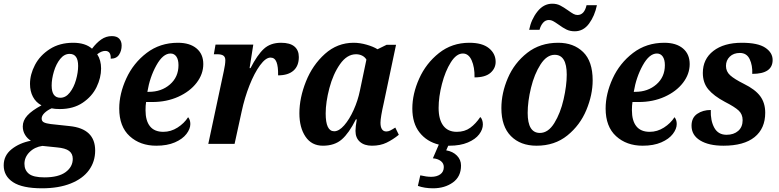

<svg xmlns="http://www.w3.org/2000/svg" viewBox="-77 -777 4208 1037"><path d="M-57 116Q-57 63 -14.5 29Q28 -5 90 -17Q71 -28 58.5 -48.5Q46 -69 46 -94Q46 -126 70.5 -153Q95 -180 147 -208Q117 -224 101 -254Q85 -284 85 -324Q85 -375 112 -426.5Q139 -478 192 -512Q245 -546 318 -546Q384 -546 420 -514Q444 -546 470 -564Q496 -582 527 -582Q554 -582 567 -568Q580 -554 580 -531Q580 -503 566 -481.5Q552 -460 521 -460Q523 -502 491 -502Q471 -502 448 -484Q469 -452 469 -407Q469 -357 444.5 -306.5Q420 -256 369.5 -222Q319 -188 246 -188Q218 -188 202 -192Q179 -182 163.5 -167Q148 -152 148 -137Q148 -122 160.5 -116Q173 -110 197 -107L299 -96Q437 -82 437 36Q437 96 403.5 142Q370 188 305 214Q240 240 150 240Q44 240 -6.5 207Q-57 174 -57 116ZM345 -421Q345 -486 299 -486Q270 -486 248 -458.5Q226 -431 214 -390.5Q202 -350 202 -315Q202 -249 249 -249Q278 -249 300 -277Q322 -305 333.5 -345.5Q345 -386 345 -421ZM316 81Q316 53 296 38Q276 23 230 19L152 11Q110 17 82.5 44.5Q55 72 55 108Q55 142 79 161.5Q103 181 163 181Q239 181 277.5 152.5Q316 124 316 81Z M567 -191Q567 -270 605 -353Q643 -436 715 -491Q787 -546 884 -546Q948 -546 984.5 -515.5Q1021 -485 1021 -431Q1021 -377 985 -330Q949 -283 886 -254.5Q823 -226 746 -226H712Q709 -207 709 -182Q709 -125 733 -95Q757 -65 805 -65Q846 -65 882 -88Q918 -111 939 -144Q951 -130 951 -107Q951 -81 930 -53.5Q909 -26 867.5 -8Q826 10 767 10Q680 10 623.5 -41.5Q567 -93 567 -191ZM727 -281Q795 -281 841 -321Q887 -361 887 -425Q887 -455 875.5 -471.5Q864 -488 844 -488Q803 -488 767.5 -424Q732 -360 719 -281Z M1132 -394Q1140 -430 1140 -452Q1140 -469 1129.5 -476.5Q1119 -484 1096 -484H1078L1087 -536H1291L1271 -409H1276Q1313 -481 1348.5 -513.5Q1384 -546 1441 -546Q1489 -546 1513 -526Q1537 -506 1537 -469Q1537 -421 1508 -395.5Q1479 -370 1425 -370Q1426 -417 1416.5 -441.5Q1407 -466 1384 -466Q1358 -466 1327.5 -424.5Q1297 -383 1270.5 -316Q1244 -249 1228 -174L1190 0H1048Z M1540 -165Q1540 -248 1575.5 -337Q1611 -426 1678 -486Q1745 -546 1833 -546Q1867 -546 1903.5 -535.5Q1940 -525 1962 -511L2011 -535H2062L1996 -222Q1978 -143 1978 -114Q1978 -91 1986 -79Q1994 -67 2009 -67Q2020 -67 2029.5 -71.5Q2039 -76 2058 -88L2077 -49Q2045 -23 2011 -6.5Q1977 10 1932 10Q1891 10 1867 -11Q1843 -32 1843 -70Q1843 -92 1850 -132H1845Q1808 -58 1769 -24Q1730 10 1667 10Q1606 10 1573 -39Q1540 -88 1540 -165ZM1867 -288 1902 -455Q1894 -469 1879 -476.5Q1864 -484 1846 -484Q1797 -484 1759.5 -430.5Q1722 -377 1702 -301Q1682 -225 1682 -164Q1682 -68 1728 -68Q1754 -68 1782 -100Q1810 -132 1833 -183Q1856 -234 1867 -288Z M2486 -359Q2487 -414 2470.5 -451Q2454 -488 2423 -488Q2388 -488 2358 -440.5Q2328 -393 2310 -323.5Q2292 -254 2292 -194Q2292 -132 2317 -98.5Q2342 -65 2390 -65Q2433 -65 2463 -87Q2493 -109 2517 -145Q2523 -140 2527 -129Q2531 -118 2531 -105Q2531 -78 2511 -51.5Q2491 -25 2450 -7.5Q2409 10 2350 10H2344L2333 35Q2369 41 2391 63.5Q2413 86 2413 117Q2413 177 2369 208.5Q2325 240 2262 240Q2216 240 2180 227L2193 170Q2227 178 2252 178Q2282 178 2301 164.5Q2320 151 2320 125Q2320 105 2303.5 92.5Q2287 80 2261 78L2293 4Q2228 -12 2189 -61.5Q2150 -111 2150 -191Q2150 -270 2187 -352.5Q2224 -435 2294 -490.5Q2364 -546 2458 -546Q2528 -546 2564 -516.5Q2600 -487 2600 -443Q2600 -408 2572 -383.5Q2544 -359 2486 -359Z M2631 -193Q2631 -274 2666 -355.5Q2701 -437 2770.5 -491.5Q2840 -546 2938 -546Q3021 -546 3072.5 -496Q3124 -446 3124 -343Q3124 -265 3090 -183Q3056 -101 2987.5 -45.5Q2919 10 2821 10Q2734 10 2682.5 -42Q2631 -94 2631 -193ZM2984 -374Q2984 -481 2919 -481Q2876 -481 2842.5 -429Q2809 -377 2791 -303Q2773 -229 2773 -167Q2773 -59 2839 -59Q2884 -59 2917 -112.5Q2950 -166 2967 -240.5Q2984 -315 2984 -374ZM2940 -644Q2920 -658 2909.5 -663.5Q2899 -669 2888 -669Q2869 -669 2856 -654Q2843 -639 2837 -616H2781Q2792 -672 2825.5 -714.5Q2859 -757 2906 -757Q2930 -757 2948.5 -747.5Q2967 -738 2991 -721Q3009 -708 3020 -702Q3031 -696 3042 -696Q3079 -696 3091 -749H3147Q3135 -691 3104.5 -649.5Q3074 -608 3027 -608Q3002 -608 2982.5 -617.5Q2963 -627 2940 -644Z M3194 -191Q3194 -270 3232 -353Q3270 -436 3342 -491Q3414 -546 3511 -546Q3575 -546 3611.5 -515.5Q3648 -485 3648 -431Q3648 -377 3612 -330Q3576 -283 3513 -254.5Q3450 -226 3373 -226H3339Q3336 -207 3336 -182Q3336 -125 3360 -95Q3384 -65 3432 -65Q3473 -65 3509 -88Q3545 -111 3566 -144Q3578 -130 3578 -107Q3578 -81 3557 -53.5Q3536 -26 3494.5 -8Q3453 10 3394 10Q3307 10 3250.5 -41.5Q3194 -93 3194 -191ZM3354 -281Q3422 -281 3468 -321Q3514 -361 3514 -425Q3514 -455 3502.5 -471.5Q3491 -488 3471 -488Q3430 -488 3394.5 -424Q3359 -360 3346 -281Z M3658 -98Q3658 -141 3688.5 -162Q3719 -183 3762 -183Q3760 -125 3781 -87Q3802 -49 3847 -49Q3886 -49 3910 -70Q3934 -91 3934 -128Q3934 -160 3912.5 -180Q3891 -200 3838 -227Q3778 -259 3748.5 -294.5Q3719 -330 3719 -383Q3719 -458 3776 -502Q3833 -546 3930 -546Q4016 -546 4056 -519.5Q4096 -493 4096 -453Q4096 -378 3986 -378Q3988 -424 3972 -457.5Q3956 -491 3919 -491Q3885 -491 3864.5 -471Q3844 -451 3844 -421Q3844 -391 3866.5 -370.5Q3889 -350 3941 -324Q4002 -294 4029 -257.5Q4056 -221 4056 -168Q4056 -83 3998.5 -36.5Q3941 10 3830 10Q3751 10 3704.5 -18.5Q3658 -47 3658 -98Z"/></svg>

Font: Noto Serif Narrow
Style: Bold Italic
Weight: 700
Width: 4
Italic angle: -12°
Designer: Monotype Design Team
Foundry: Monotype Imaging Inc.
Version: Version 1.001